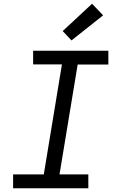

<svg xmlns="http://www.w3.org/2000/svg" viewBox="-20 -1006 640 1026"><path d="M50 0V-74H214L311 -662H157V-735H559V-661H395L298 -74H452V0ZM362 -790 315 -840 472 -986 531 -924Z"/></svg>

Font: Iosevka Slab Extended Oblique
Style: Regular
Weight: 400
Width: 7
Italic angle: -9°
Monospace: yes
Designer: Belleve Invis
Foundry: Belleve Invis
Version: Version 11.1.0; ttfautohint (v1.8.3)